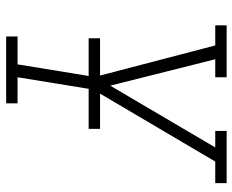

<svg xmlns="http://www.w3.org/2000/svg" viewBox="-88 -482 775 640"><g transform="rotate(90 300.0 -162.5)"><path d="M102 205V167H195L237 -90L132 -492H65V-530H238V-492H178L266 -142L472 -492H417V-530H591V-492H519L279 -85L238 167H325V205ZM410 -70H108V-108H410Z"/></g></svg>

Font: Iosevka Slab XLtEx
Style: Italic
Weight: 200
Width: 7
Italic angle: -9°
Monospace: yes
Designer: Belleve Invis
Foundry: Belleve Invis
Version: Version 11.1.0; ttfautohint (v1.8.3)